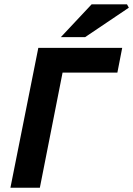

<svg xmlns="http://www.w3.org/2000/svg" viewBox="-20 -875 621 895"><path d="M28.6 0 158.6 -651.8H549.6L527.2 -536.7H271.7L165.8 0ZM263.5 -701.8 407 -854.7H572L580.6 -839.2L376.6 -701.8Z"/></svg>

Font: Source Sans 3 VF
Style: Italic
Weight: 200
Italic angle: -11°
Designer: Paul D. Hunt
Foundry: Adobe Systems Incorporated
Version: Version 3.042;hotconv 1.0.118;makeotfexe 2.5.65603